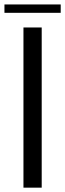

<svg xmlns="http://www.w3.org/2000/svg" viewBox="-34 -864 299 884"><path d="M74 0V-737.5H158V0ZM-13.5 -805V-843.5H245.5V-805Z"/></svg>

Font: Epilogue
Style: Regular
Weight: 400
Designer: Tyler Finck
Foundry: Etcetera Type Co
Version: Version 2.112